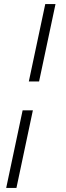

<svg xmlns="http://www.w3.org/2000/svg" viewBox="-20 -797 324 946"><path d="M122 -395.5 203 -777H253.5L172.5 -395.5ZM10.5 129 91.5 -253.5H142L61 129Z"/></svg>

Font: Epilogue Light
Style: Italic
Weight: 300
Italic angle: -12°
Designer: Tyler Finck
Foundry: Etcetera Type Co
Version: Version 2.111; ttfautohint (v1.8.3)